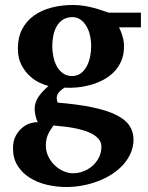

<svg xmlns="http://www.w3.org/2000/svg" viewBox="-20 -520 595 771"><path d="M387.2 68.8Q387.2 51.3 376.5 38.6Q365.7 25.9 348.6 16.8Q331.5 7.8 310.1 2Q288.6 -3.9 267.1 -7.6Q245.6 -11.2 226.6 -12.9Q207.5 -14.6 194.8 -16.1Q189.9 -8.8 184.6 -1Q179.2 6.8 174.6 16.1Q169.9 25.4 167 36.9Q164.1 48.3 164.1 62Q163.6 85.9 173.3 106.7Q183.1 127.4 198.7 142.8Q214.4 158.2 234.1 167Q253.9 175.8 273.9 175.8Q293.9 175.8 314.2 168.2Q334.5 160.6 350.6 146.7Q366.7 132.8 377 113Q387.2 93.3 387.2 68.8ZM346.2 -335.9Q346.2 -356.4 341.6 -377.2Q336.9 -397.9 327.4 -414.3Q317.9 -430.7 303.7 -440.9Q289.6 -451.2 271 -451.2Q248.5 -451.2 232.9 -441.2Q217.3 -431.2 207.8 -414.6Q198.2 -397.9 194.1 -377.2Q189.9 -356.4 189.9 -335Q189.9 -313 194.6 -291.3Q199.2 -269.5 208.7 -252.7Q218.3 -235.8 233.4 -225.3Q248.5 -214.8 269 -214.8Q289.6 -214.8 304 -225.3Q318.4 -235.8 327.9 -253.2Q337.4 -270.5 341.8 -292.2Q346.2 -314 346.2 -335.9ZM458 -410.2Q463.4 -399.4 467.8 -387.2Q471.7 -376.5 474.9 -363Q478 -349.6 478 -334Q478 -300.3 466.8 -274.7Q455.6 -249 436.8 -230.2Q418 -211.4 393.6 -198.7Q369.1 -186 342.5 -178.7Q315.9 -171.4 289.1 -168.9Q262.2 -166.5 238.8 -168Q230 -162.1 222.9 -155.8Q215.8 -149.4 211.9 -142.3Q208 -135.3 207.8 -127Q207.5 -118.7 211.9 -107.9Q293.9 -101.1 351.8 -88.9Q409.7 -76.7 446.3 -58.6Q482.9 -40.5 499.5 -15.9Q516.1 8.8 516.1 40Q516.1 68.8 505.1 94.2Q494.1 119.6 475.1 140.9Q456.1 162.1 430.2 179Q404.3 195.8 374.3 207.3Q344.2 218.8 311.5 224.9Q278.8 231 246.1 231Q206.5 231 168.2 221.9Q129.9 212.9 99.6 193.8Q69.3 174.8 50.8 145.5Q32.2 116.2 32.2 76.2Q32.2 44.9 43.9 24.2Q55.7 3.4 71.8 -9Q87.9 -21.5 104.7 -25.9Q121.6 -30.3 131.8 -28.8Q125 -42.5 122.1 -57.4Q119.1 -72.3 119.1 -82Q119.1 -94.7 122.6 -106.2Q126 -117.7 132.8 -128.7Q139.6 -139.6 150.1 -150.9Q160.6 -162.1 174.8 -174.8Q161.6 -177.7 140.9 -187Q120.1 -196.3 100.3 -214.1Q80.6 -231.9 66.2 -259Q51.8 -286.1 51.8 -325.2Q51.8 -370.1 69.1 -403.1Q86.4 -436 116.5 -457.5Q146.5 -479 186.8 -489.5Q227.1 -500 272.9 -500Q296.4 -500 317.1 -496.6Q337.9 -493.2 355.7 -488.5Q373.5 -483.9 388.4 -478.5Q403.3 -473.1 416 -469.2H545.9V-410.2Z"/></svg>

Font: Charis SIL APac
Style: Bold
Weight: 700
Foundry: SIL International
Version: Version 5.000